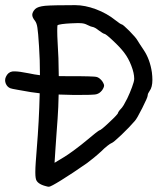

<svg xmlns="http://www.w3.org/2000/svg" viewBox="-103 -712 622 732"><path d="M14.6 -360.8Q-12.7 -365.2 -35.6 -369.6Q-58.6 -373.5 -63.5 -375.5Q-75.7 -380.4 -81.1 -393.6Q-83.5 -399.9 -83.5 -405.8Q-83.5 -412.6 -80.6 -418.9Q-72.8 -436.5 -56.2 -439.5Q-52.7 -439.9 -47.9 -439.9Q-29.8 -439.9 6.3 -432.6Q28.8 -427.7 49.3 -425.3Q49.3 -484.4 45.9 -533.7Q42.5 -589.4 39.6 -606.4Q37.1 -624 30.3 -632.8Q19.5 -646 20 -656.2Q20.5 -666.5 31.2 -677.7Q41 -687 68.8 -689.9Q96.7 -692.4 183.6 -692.4Q220.7 -692.4 262.7 -676.8Q304.7 -661.1 337.9 -634.3Q345.7 -627.9 352.5 -623.5Q359.4 -619.1 360.8 -619.1Q365.2 -619.1 390.1 -594.2Q415 -568.8 420.4 -559.1Q422.9 -554.7 430.2 -543.5Q437.5 -532.7 444.8 -521.5Q468.8 -485.8 476.1 -436Q478 -420.4 478 -407.7Q478 -379.4 467.3 -365.2Q464.4 -361.3 461.9 -356Q460 -351.1 460 -347.7Q460 -340.8 439.5 -300.3Q418.9 -259.3 411.1 -251Q390.1 -226.6 359.9 -197.8Q329.1 -168.5 322.3 -166.5Q317.9 -165 306.6 -156.2Q295.4 -147.5 284.2 -136.2Q272.9 -125.5 256.3 -111.8Q240.2 -98.6 229 -90.3Q170.9 -49.8 130.4 -24.9Q90.3 0 83.5 0Q79.1 0 71.3 -2.4Q63.5 -4.4 56.6 -7.3Q43 -13.2 37.1 -22Q31.7 -29.8 31.7 -53.2Q31.7 -55.2 31.7 -57.1Q31.7 -70.8 33.2 -92.3Q34.7 -113.3 37.1 -144Q45.9 -250 48.3 -353Q48.3 -354.5 48.3 -356.4Q31.2 -358.4 14.6 -360.8ZM226.6 -176.3Q245.1 -191.9 259.8 -203.6Q274.4 -214.8 275.4 -214.8Q281.2 -214.8 314 -246.1Q347.2 -276.9 347.2 -282.2Q347.2 -283.7 350.1 -287.6Q352.5 -291.5 356.4 -295.4Q361.8 -300.3 368.7 -311.5Q375.5 -323.2 382.3 -336.9Q392.6 -358.4 400.4 -379.9Q408.7 -401.9 408.7 -411.6Q408.7 -433.1 397.5 -461.9Q386.7 -490.2 370.1 -511.7Q354.5 -532.2 327.1 -557.6Q299.8 -583.5 293.5 -583.5Q292 -583.5 286.1 -587.4Q280.3 -590.8 273.4 -596.2Q266.6 -601.6 259.8 -605.5Q253.4 -608.9 251.5 -608.9Q249.5 -608.9 242.7 -611.3Q236.3 -613.8 229.5 -617.2Q219.7 -622.6 207 -623.5Q201.7 -624 194.3 -624Q183.1 -624 167 -623Q147.9 -622.1 133.3 -620.1Q118.7 -617.7 116.7 -616.2Q115.2 -614.3 115.2 -594.7Q115.2 -575.7 116.7 -550.3Q120.6 -495.1 121.1 -421.9Q140.6 -421.4 165 -421.4Q165 -421.4 204.6 -421.4Q221.7 -421.4 233.4 -420.9Q260.7 -420.4 267.6 -418Q274.9 -415.5 281.2 -408.7Q286.6 -403.8 290 -397Q293.9 -390.1 293.9 -385.7Q293.9 -380.9 290 -374Q286.6 -367.2 281.2 -362.3Q272 -353 258.3 -351.6Q247.6 -350.1 200.7 -350.1Q189 -350.1 175.3 -350.1Q146 -350.6 120.6 -351.6Q119.6 -300.8 116.7 -260.7Q114.7 -234.4 112.3 -200.2Q109.9 -166 108.4 -144Q107.4 -126.5 105 -91.3Q117.7 -99.1 143.1 -114.3Q158.7 -124 183.1 -142.1Q207.5 -160.2 226.6 -176.3Z"/></svg>

Font: Casuwalt
Style: Regular
Weight: 400
Designer: Walter E Stewart
Version: 0.1